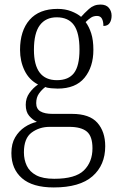

<svg xmlns="http://www.w3.org/2000/svg" viewBox="-20 -583 524 843"><path d="M216 240Q123 240 76.5 199.5Q30 159 30 89Q30 48 46.5 20Q63 -8 88.5 -25Q114 -42 142 -48Q123 -57 108 -74.5Q93 -92 93 -123Q93 -152 109 -174.5Q125 -197 147 -212Q108 -232 88 -273Q68 -314 68 -364Q68 -448 110 -496Q152 -544 233 -544Q266 -544 293 -533.5Q320 -523 336 -509Q349 -524 370.5 -543.5Q392 -563 421 -563Q446 -563 458 -548.5Q470 -534 470 -514Q470 -495 461.5 -482Q453 -469 434 -469Q434 -489 427.5 -501Q421 -513 406 -513Q391 -513 380 -506Q369 -499 356 -486Q371 -466 380.5 -436.5Q390 -407 390 -364Q390 -289 351 -241.5Q312 -194 233 -194Q222 -194 204.5 -195.5Q187 -197 179 -201Q163 -189 151 -172Q139 -155 139 -130Q139 -105 157.5 -94Q176 -83 211 -83H296Q373 -83 407.5 -44Q442 -5 442 59Q442 142 386 191Q330 240 216 240ZM230 -231Q281 -231 305 -262.5Q329 -294 329 -365Q329 -439 304.5 -473Q280 -507 229 -507Q181 -507 155 -472.5Q129 -438 129 -364Q129 -231 230 -231ZM218 202Q311 202 348.5 165Q386 128 386 68Q386 15 361 -5.5Q336 -26 284 -26H198Q153 -26 119 -1Q85 24 85 86Q85 118 97.5 144.5Q110 171 139 186.5Q168 202 218 202Z"/></svg>

Font: Noto Serif SemiCondensed Light
Style: Regular
Weight: 300
Width: 4
Designer: Monotype Design Team
Foundry: Monotype Imaging Inc.
Version: Version 2.013